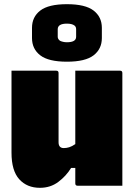

<svg xmlns="http://www.w3.org/2000/svg" viewBox="-20 -888 640 918"><path d="M249 -550Q260 -550 260 -539V-208Q260 -180 285 -180Q298 -180 311 -184Q324 -188 340 -199V-550H554Q565 -550 565 -539V0H351Q340 0 340 -11V-85H320Q296 -46 258.5 -18Q221 10 171 10Q109 10 72 -31Q35 -72 35 -158V-550ZM300 -868Q388 -868 427.5 -837.5Q467 -807 467 -755V-706Q467 -654 427.5 -623.5Q388 -593 300 -593Q212 -593 172.5 -623.5Q133 -654 133 -706V-755Q133 -807 172.5 -837.5Q212 -868 300 -868ZM300 -775Q256 -775 256 -748V-712Q256 -701 267 -693Q273 -690 281.5 -688Q290 -686 300 -686Q344 -686 344 -712V-748Q344 -760 336 -766Q324 -775 300 -775Z"/></svg>

Font: Recursive Mn Lnr St XBk
Style: Regular
Weight: 1000
Monospace: yes
Version: Version 1.079;hotconv 1.0.112;makeotfexe 2.5.65598; ttfautoh